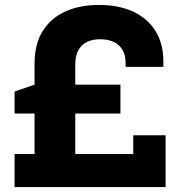

<svg xmlns="http://www.w3.org/2000/svg" viewBox="-20 -758 733 778"><path d="M39 0V-134H120V-298H39V-387L120 -415V-499Q120 -579 153 -632Q186 -685 245 -711.5Q304 -738 380 -738Q463 -738 521.5 -710Q580 -682 611 -631Q642 -580 642 -509V-487H489V-501Q489 -535 476 -556.5Q463 -578 440 -588.5Q417 -599 386 -599Q352 -599 329.5 -586.5Q307 -574 296 -551.5Q285 -529 285 -496V-415H468V-298H285V-134H520V-210H651V0Z"/></svg>

Font: Hubot Sans
Style: Bold
Weight: 700
Designer: Deni Anggara
Foundry: GitHub, Inc., Subsidiary of Microsoft Corporation
Version: Version 2.000